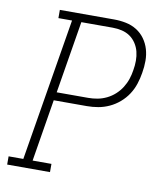

<svg xmlns="http://www.w3.org/2000/svg" viewBox="-82 -805 765 874"><g transform="rotate(10 300.0 -367.5)"><path d="M10 0V-38H78L187 -697H124V-735H375Q403 -735 430 -729.5Q457 -724 479.5 -710Q502 -696 517.5 -674.5Q533 -653 540.5 -627.5Q548 -602 548 -574Q548 -546 543 -518Q539 -492 530.5 -466Q522 -440 507 -417Q492 -394 470.5 -375.5Q449 -357 424 -345.5Q399 -334 373 -329.5Q347 -325 321 -325H168L121 -38H208V0ZM175 -363H321Q342 -363 363.5 -367Q385 -371 405.5 -381Q426 -391 443 -406.5Q460 -422 472 -441Q484 -460 491 -481Q498 -502 501 -523Q505 -545 505 -567Q505 -589 500 -609Q495 -629 483.5 -646.5Q472 -664 455.5 -675.5Q439 -687 418 -692Q397 -697 375 -697H230Z"/></g></svg>

Font: Iosevka Curly Slab XLtExObl
Style: Regular
Weight: 200
Width: 7
Italic angle: -9°
Monospace: yes
Designer: Belleve Invis
Foundry: Belleve Invis
Version: Version 11.0.0; ttfautohint (v1.8.3)